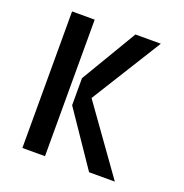

<svg xmlns="http://www.w3.org/2000/svg" viewBox="-129 -835 910 951"><g transform="rotate(20 326.0 -360.0)"><path d="M90.8 0V-719.7H210V0ZM328.1 -349.6 578.1 0H442.4L250 -283.2V-425.8L424.8 -719.7H558.6Z"/></g></svg>

Font: Allerta Stencil
Style: Regular
Weight: 400
Designer: Matt McInerney
Foundry: Matt McInerney
Version: Version 1.02